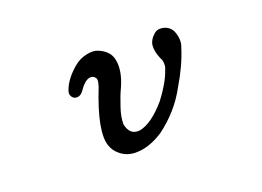

<svg xmlns="http://www.w3.org/2000/svg" viewBox="-78 -628 1157 849"><g transform="rotate(-20 500.0 -203.5)"><path d="M380 -443Q412 -450 433 -441Q485 -420 493 -375Q503 -322 472 -253Q457 -222 441 -173Q427 -133 427 -96Q439 -40 488 -47Q545 -59 613 -138Q664 -205 682 -258Q692 -277 686 -304Q662 -352 668 -387Q674 -410 693 -426Q711 -445 743 -436Q766 -430 779 -407Q798 -363 783 -327Q760 -252 709 -167Q658 -72 566 -4Q502 37 446 39Q395 42 361 11Q340 -7 332 -32Q319 -64 331 -131Q343 -196 381 -291Q384 -301 386 -311Q388 -325 383 -331Q372 -346 353 -341Q330 -334 306 -298Q287 -272 262 -282Q240 -297 251 -324Q268 -370 320 -414Q348 -437 380 -443Z"/></g></svg>

Font: cwTeXKai
Style: Medium
Weight: 500
Version: Version 1.17